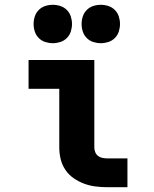

<svg xmlns="http://www.w3.org/2000/svg" viewBox="-20 -780 640 800"><path d="M427 0Q403 0 378.5 -3Q354 -6 331 -14.5Q308 -23 287.5 -37Q267 -51 253 -71.5Q239 -92 233 -116Q227 -140 227 -165V-410H99V-530H373V-165Q373 -155 377 -145.5Q381 -136 389 -130Q397 -124 407 -122Q417 -120 427 -120H511V0ZM400 -600Q384 -600 368.5 -605Q353 -610 341.5 -621.5Q330 -633 325 -648.5Q320 -664 320 -680Q320 -696 325 -711.5Q330 -727 341.5 -738.5Q353 -750 368.5 -755Q384 -760 400 -760Q416 -760 431.5 -755Q447 -750 458.5 -738.5Q470 -727 475 -711.5Q480 -696 480 -680Q480 -664 475 -648.5Q470 -633 458.5 -621.5Q447 -610 431.5 -605Q416 -600 400 -600ZM200 -600Q184 -600 168.5 -605Q153 -610 141.5 -621.5Q130 -633 125 -648.5Q120 -664 120 -680Q120 -696 125 -711.5Q130 -727 141.5 -738.5Q153 -750 168.5 -755Q184 -760 200 -760Q216 -760 231.5 -755Q247 -750 258.5 -738.5Q270 -727 275 -711.5Q280 -696 280 -680Q280 -664 275 -648.5Q270 -633 258.5 -621.5Q247 -610 231.5 -605Q216 -600 200 -600Z"/></svg>

Font: Iosevka Curly Heavy Extended
Style: Regular
Weight: 900
Width: 7
Monospace: yes
Designer: Belleve Invis
Foundry: Belleve Invis
Version: Version 11.1.0; ttfautohint (v1.8.3)